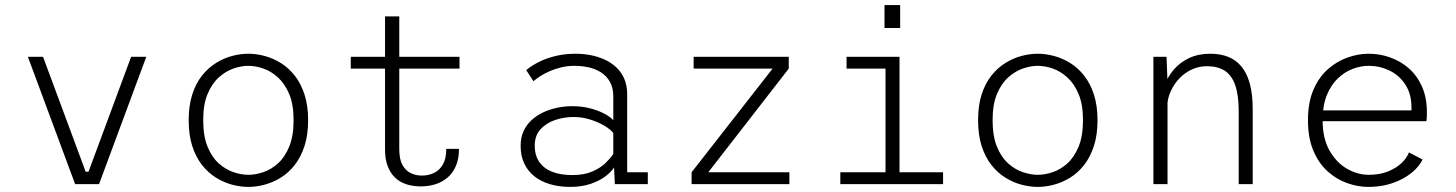

<svg xmlns="http://www.w3.org/2000/svg" viewBox="-20 -723 5718 754"><path d="M275 0 89.5 -500H149L316.5 -48.5H327.5L495 -500H554.5L369 0Z M955.5 11Q924 11 891.2 2.2Q858.5 -6.5 828 -25.5Q797.5 -44.5 773.2 -75.2Q749 -106 735 -149.5Q721 -193 721 -251Q721 -308.5 735 -352Q749 -395.5 773.2 -426Q797.5 -456.5 828 -475.5Q858.5 -494.5 891.2 -503.2Q924 -512 955.5 -512Q986.5 -512 1019.2 -503.2Q1052 -494.5 1082.8 -475.5Q1113.5 -456.5 1137.5 -426Q1161.5 -395.5 1175.8 -352Q1190 -308.5 1190 -251Q1190 -193 1175.8 -149.5Q1161.5 -106 1137.5 -75.2Q1113.5 -44.5 1082.8 -25.5Q1052 -6.5 1019.2 2.2Q986.5 11 955.5 11ZM955.5 -36.5Q983 -36.5 1013.8 -46.8Q1044.5 -57 1071.5 -81.2Q1098.5 -105.5 1115.8 -147.2Q1133 -189 1133 -251Q1133 -312.5 1115.8 -353.5Q1098.5 -394.5 1071.5 -419Q1044.5 -443.5 1013.8 -454Q983 -464.5 955.5 -464.5Q928 -464.5 897.2 -454Q866.5 -443.5 839.2 -419Q812 -394.5 795 -353.5Q778 -312.5 778 -251Q778 -189 795 -147.2Q812 -105.5 839.2 -81.2Q866.5 -57 897.2 -46.8Q928 -36.5 955.5 -36.5Z M1492 -135.5V-658.5H1548V-137Q1548 -99 1559.8 -76.5Q1571.5 -54 1591.8 -43.8Q1612 -33.5 1637 -33.5Q1662.5 -33.5 1684.2 -43.8Q1706 -54 1719.2 -77Q1732.5 -100 1732.5 -138.5H1782.5Q1782.5 -99 1770.2 -71Q1758 -43 1737 -25.2Q1716 -7.5 1689 0.8Q1662 9 1632.5 9Q1602 9 1576.2 0.8Q1550.5 -7.5 1531.8 -25.2Q1513 -43 1502.5 -70.5Q1492 -98 1492 -135.5ZM1357.5 -453.5V-500H1784.5V-453.5Z M2219 11Q2175.5 11 2139.5 0.2Q2103.5 -10.5 2078 -31Q2052.5 -51.5 2038.5 -81.5Q2024.5 -111.5 2024.5 -150Q2024.5 -182.5 2036 -207.8Q2047.5 -233 2067.8 -251.5Q2088 -270 2113.8 -282Q2139.5 -294 2168.5 -300Q2197.5 -306 2227 -306Q2266 -306 2298.8 -297.2Q2331.5 -288.5 2354.8 -275.8Q2378 -263 2388.5 -251V-343.5Q2388.5 -378.5 2375 -402Q2361.5 -425.5 2339.5 -439.2Q2317.5 -453 2290.5 -458.8Q2263.5 -464.5 2235.5 -464.5Q2209.5 -464.5 2185.2 -458.8Q2161 -453 2139.5 -443.8Q2118 -434.5 2101.8 -424Q2085.5 -413.5 2075 -404L2046.5 -447.5Q2063.5 -462.5 2091.8 -477.5Q2120 -492.5 2158 -502.2Q2196 -512 2241 -512Q2269 -512 2297.5 -506.8Q2326 -501.5 2352.2 -490Q2378.5 -478.5 2399 -459.8Q2419.5 -441 2431.2 -414.5Q2443 -388 2443 -352V-46.5H2524V0H2394.5L2391.5 -65.5Q2381.5 -49 2358.5 -31.2Q2335.5 -13.5 2300.2 -1.2Q2265 11 2219 11ZM2227.5 -35.5Q2274.5 -35.5 2306.8 -49.8Q2339 -64 2359 -83.8Q2379 -103.5 2388.5 -118.5V-200.5Q2377 -215.5 2352.2 -230Q2327.5 -244.5 2296.2 -254Q2265 -263.5 2233 -263.5Q2195 -263.5 2160 -251.8Q2125 -240 2102.5 -215.2Q2080 -190.5 2080 -151.5Q2080 -112.5 2098 -86.8Q2116 -61 2149 -48.2Q2182 -35.5 2227.5 -35.5Z M2696 0V-46.5L3014 -453.5H2704V-500H3077.5V-453.5L2761.5 -46.5H3080V0Z M3280 0V-46.5H3457.5V-453.5H3304.5V-500H3512.5V-46.5H3683.5V0ZM3453.5 -703H3515V-613H3453.5Z M4055.5 11Q4024 11 3991.2 2.2Q3958.5 -6.5 3928 -25.5Q3897.5 -44.5 3873.2 -75.2Q3849 -106 3835 -149.5Q3821 -193 3821 -251Q3821 -308.5 3835 -352Q3849 -395.5 3873.2 -426Q3897.5 -456.5 3928 -475.5Q3958.5 -494.5 3991.2 -503.2Q4024 -512 4055.5 -512Q4086.5 -512 4119.2 -503.2Q4152 -494.5 4182.8 -475.5Q4213.5 -456.5 4237.5 -426Q4261.5 -395.5 4275.8 -352Q4290 -308.5 4290 -251Q4290 -193 4275.8 -149.5Q4261.5 -106 4237.5 -75.2Q4213.5 -44.5 4182.8 -25.5Q4152 -6.5 4119.2 2.2Q4086.5 11 4055.5 11ZM4055.5 -36.5Q4083 -36.5 4113.8 -46.8Q4144.5 -57 4171.5 -81.2Q4198.5 -105.5 4215.8 -147.2Q4233 -189 4233 -251Q4233 -312.5 4215.8 -353.5Q4198.5 -394.5 4171.5 -419Q4144.5 -443.5 4113.8 -454Q4083 -464.5 4055.5 -464.5Q4028 -464.5 3997.2 -454Q3966.5 -443.5 3939.2 -419Q3912 -394.5 3895 -353.5Q3878 -312.5 3878 -251Q3878 -189 3895 -147.2Q3912 -105.5 3939.2 -81.2Q3966.5 -57 3997.2 -46.8Q4028 -36.5 4055.5 -36.5Z M4509.5 0V-500H4561L4565 -400.5V0ZM4844.5 0V-285.5Q4844.5 -349 4831 -388Q4817.5 -427 4790 -445Q4762.5 -463 4719.5 -463Q4689.5 -463 4662.2 -451Q4635 -439 4613.2 -417Q4591.5 -395 4578 -365.5Q4564.5 -336 4563 -302L4538 -305Q4538 -345 4551 -382.2Q4564 -419.5 4588.8 -448.8Q4613.5 -478 4649.8 -495Q4686 -512 4733 -512Q4772.5 -512 4803.2 -499.8Q4834 -487.5 4855.5 -461.5Q4877 -435.5 4888.2 -394Q4899.5 -352.5 4899.5 -294V0Z M5353 11Q5312.5 11 5270.8 -3.8Q5229 -18.5 5194 -49.8Q5159 -81 5137.8 -131Q5116.5 -181 5116.5 -251Q5116.5 -321 5138.2 -371Q5160 -421 5195.5 -452Q5231 -483 5273 -497.5Q5315 -512 5355 -512Q5399 -512 5440 -497.2Q5481 -482.5 5513.2 -454Q5545.5 -425.5 5564.5 -382.5Q5583.5 -339.5 5583.5 -282.5Q5583.5 -275 5583.2 -264.8Q5583 -254.5 5581.5 -247H5159V-289.5H5523Q5523 -293.5 5523 -295.2Q5523 -297 5523 -300.5Q5523 -354 5499 -390.8Q5475 -427.5 5436.5 -446Q5398 -464.5 5355 -464.5Q5324.5 -464.5 5293 -452.8Q5261.5 -441 5234.5 -415.8Q5207.5 -390.5 5190.8 -349.8Q5174 -309 5174 -251Q5174 -179 5201.2 -131.5Q5228.5 -84 5270 -60.2Q5311.5 -36.5 5355 -36.5Q5398.5 -36.5 5431 -49.8Q5463.5 -63 5484.5 -83.2Q5505.5 -103.5 5513 -124.5L5566.5 -96.5Q5557.5 -77.5 5539 -58.5Q5520.5 -39.5 5493 -23.8Q5465.5 -8 5430.5 1.5Q5395.5 11 5353 11Z"/></svg>

Font: Trispace Thin ExtraLight
Style: Regular
Weight: 250
Version: Version 1.210